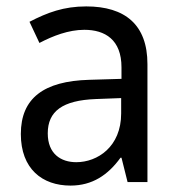

<svg xmlns="http://www.w3.org/2000/svg" viewBox="-20 -568 540 599"><path d="M200 11C268 11 317 -22 356 -76H359L378 0H440V-368C440 -491 370 -548 249 -548C179 -548 128 -529 72 -500L103 -434C145 -456 194 -475 243 -475C308 -475 359 -444 359 -358V-322L258 -319C117 -315 45 -262 45 -150C45 -41 112 11 200 11ZM218 -62C170 -62 129 -88 129 -152C129 -221 175 -255 279 -259L358 -262V-214C358 -110 284 -62 218 -62Z"/></svg>

Font: Noto Sans Mono ExtraCondensed
Style: Regular
Weight: 400
Width: 2
Designer: Monotype Design Team
Foundry: Monotype Imaging Inc.
Version: Version 2.014